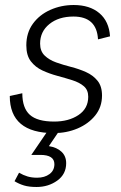

<svg xmlns="http://www.w3.org/2000/svg" viewBox="-20 -523 484 766"><path d="M195 8Q19 8 19 -140L69 -151Q69 -92 99 -65Q129 -38 196 -38Q254 -38 293 -64Q332 -90 332 -137Q332 -164 314.5 -179Q297 -194 268.5 -203Q240 -212 208.5 -220.5Q177 -229 149 -242Q121 -255 103 -278.5Q85 -302 85 -342Q85 -392 111 -428Q137 -464 180.5 -483.5Q224 -503 274 -503Q338 -503 376.5 -470.5Q415 -438 419 -378L371 -366Q366 -457 273 -457Q214 -457 177 -427Q140 -397 140 -349Q140 -319 158 -301.5Q176 -284 204 -274Q232 -264 263.5 -256Q295 -248 323 -235.5Q351 -223 369 -201Q387 -179 387 -142Q387 -96 360 -62.5Q333 -29 289.5 -10.5Q246 8 195 8ZM126 223Q96 223 76 217Q56 211 38 200L56 166Q73 176 90 181Q107 186 128 186Q158 186 177.5 171.5Q197 157 197 132Q197 95 141 95H105L182 -18H228L175 60Q207 65 225.5 82.5Q244 100 244 128Q244 172 208.5 197.5Q173 223 126 223Z"/></svg>

Font: Livvic Light
Style: Italic
Weight: 300
Italic angle: -10°
Designer: Jacques Le Bailly, Baron von Fonthausen
Version: Version 1.001; ttfautohint (v1.8.2)